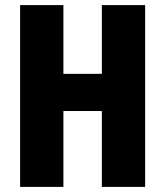

<svg xmlns="http://www.w3.org/2000/svg" viewBox="-20 -800 649 754"><path d="M550 -66H380V-364H229V-66H59V-780H229V-510H380V-780H550Z"/></svg>

Font: Noto Sans Malayalam UI ExtraCondensed Black
Style: Regular
Weight: 900
Width: 2
Designer: Jelle Bosma - Monotype Design Team
Foundry: Monotype Imaging Inc.
Version: Version 2.104; ttfautohint (v1.8.4.7-5d5b)